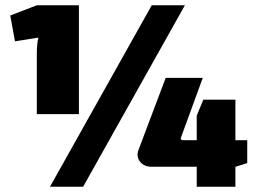

<svg xmlns="http://www.w3.org/2000/svg" viewBox="-20 -710 984 730"><path d="M120 -276V-507Q120 -542 126 -567L37 -553L19 -651L120 -690H280V-276ZM683 -690 296 0H170L557 -690ZM920 -177V-90L876 -76H875V0H728V-76H556Q527 -76 512 -96Q497 -116 507 -141L610 -414H751L668 -187Q664 -177 678 -177H728V-270L753 -331H875V-177Z"/></svg>

Font: Exo 2.0 Black
Style: Regular
Weight: 900
Designer: Natanael Gama
Version: Version 1.001;PS 001.001;hotconv 1.0.70;makeotf.lib2.5.58329